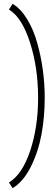

<svg xmlns="http://www.w3.org/2000/svg" viewBox="-20 -770 290 1004"><path d="M213.9 -258.8Q213.9 -159.2 197 -67.6Q180.2 23.9 141.1 102.1Q102.1 180.2 45.9 213.9L26.9 184.1Q96.2 142.6 137.7 18.8Q179.2 -105 179.2 -258.8Q179.2 -415.5 137 -547.4Q94.7 -679.2 26.9 -720.2L45.9 -750Q88.4 -724.6 121.6 -670.2Q154.8 -615.7 174.3 -546.9Q193.8 -478 203.9 -404.8Q213.9 -331.5 213.9 -258.8Z"/></svg>

Font: Rawengulk
Style: Regular
Weight: 400
Version: Version 0.92